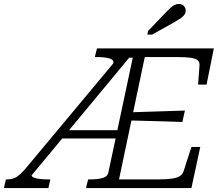

<svg xmlns="http://www.w3.org/2000/svg" viewBox="-69 -956 1117 976"><path d="M-39 -44H-33Q-5 -44 14.5 -56Q34 -68 60 -98L507 -634Q510 -647 499.5 -653.5Q489 -660 469.5 -663Q450 -666 425 -666H413L424 -710H1018L981 -526H938L945 -622Q947 -640 936 -649.5Q925 -659 899 -662.5Q873 -666 830 -666H667L536 -44H731Q774 -44 801.5 -47.5Q829 -51 844.5 -60.5Q860 -70 865 -88L904 -209H949L904 0H368L379 -44H390Q426 -44 452 -51Q478 -58 482 -80L606 -663H588L92 -65Q91 -59 101.5 -54Q112 -49 131.5 -46.5Q151 -44 174 -44H187L177 0H-49ZM251 -294H543V-252H221ZM588 -385Q635 -387 682 -388Q729 -389 776.5 -391Q824 -393 871 -394L858 -336Q812 -338 765.5 -339Q719 -340 672.5 -341.5Q626 -343 579 -344ZM774 -893Q787 -906 797 -915.5Q807 -925 817.5 -930.5Q828 -936 840 -936Q857 -936 866 -925.5Q875 -915 875 -902Q875 -890 868 -880.5Q861 -871 848.5 -862.5Q836 -854 817 -843L704 -780H680L684 -799Z"/></svg>

Font: Roboto Serif 20pt ExtraLight
Style: Italic
Weight: 250
Italic angle: -10°
Version: Version 1.007